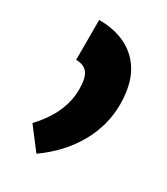

<svg xmlns="http://www.w3.org/2000/svg" viewBox="-98 -812 373 429"><g transform="rotate(30 89.0 -597.5)"><path d="M169 -622Q169 -567 141 -518Q113 -469 62 -433L20 -488Q73 -544 73 -605Q73 -635 63.5 -647Q54 -659 34 -659V-762Q97 -762 133 -726Q169 -690 169 -622Z"/></g></svg>

Font: Noto Sans Armenian Medium Cond
Style: Regular
Weight: 500
Width: 3
Designer: Monotype Design team
Foundry: Monotype Imaging Inc.
Version: Version 1.000